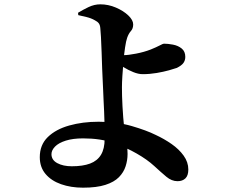

<svg xmlns="http://www.w3.org/2000/svg" viewBox="-20 -813 1040 888"><path d="M364 55Q308 55 262.5 39Q217 23 190.5 -8.5Q164 -40 164 -86Q164 -143 201 -179Q238 -215 300 -232.5Q362 -250 436 -250Q521 -250 589.5 -230Q658 -210 700 -189Q739 -171 773.5 -147Q808 -123 829.5 -93Q851 -63 851 -29Q851 -1 837.5 12Q824 25 801 25Q774 25 749.5 4.5Q725 -16 693 -45.5Q661 -75 612 -103Q565 -130 505.5 -151.5Q446 -173 364 -173Q317 -173 284 -162.5Q251 -152 234.5 -135Q218 -118 218 -100Q218 -73 245 -58.5Q272 -44 312 -44Q363 -44 396.5 -56.5Q430 -69 447 -97Q464 -125 464 -171Q464 -207 463.5 -238.5Q463 -270 461.5 -298Q460 -326 459 -350Q458 -374 457 -396.5Q456 -419 455 -440Q454 -460 452.5 -495.5Q451 -531 450 -570.5Q449 -610 447 -641Q445 -672 444 -682Q443 -697 437 -705Q431 -713 419 -719Q402 -729 379 -734.5Q356 -740 342 -743L341 -754Q362 -767 389 -780Q416 -793 444 -793Q481 -793 516 -778Q551 -763 573.5 -741.5Q596 -720 596 -700Q596 -681 585.5 -669.5Q575 -658 568 -638Q563 -624 558.5 -594Q554 -564 551 -529Q548 -494 546 -462Q544 -430 544 -410Q544 -392 544.5 -369.5Q545 -347 546.5 -321.5Q548 -296 550 -269Q552 -242 556 -216Q561 -183 565.5 -157.5Q570 -132 570 -101Q570 -72 561 -44Q552 -16 530 6.5Q508 29 467.5 42Q427 55 364 55ZM640 -470Q620 -470 596.5 -479.5Q573 -489 552 -502Q531 -515 517 -524L515 -562Q527 -560 536 -559Q545 -558 554 -558Q573 -558 609.5 -565Q646 -572 677 -584Q704 -595 719 -603Q734 -611 738 -611Q757 -611 780.5 -606.5Q804 -602 820.5 -588.5Q837 -575 837 -550Q837 -534 828.5 -522Q820 -510 798 -499Q787 -495 762 -488Q737 -481 705 -475.5Q673 -470 640 -470Z"/></svg>

Font: Noto Serif JP ExtraLight ExtraBold
Style: Regular
Weight: 800
Version: Version 2.003-H1;hotconv 1.1.1;makeotfexe 2.6.0